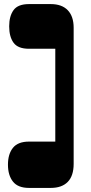

<svg xmlns="http://www.w3.org/2000/svg" viewBox="-20 -835 445 941"><path d="M341 -32Q341 27 312 56.5Q283 86 229 86H122Q68 86 43.5 55Q19 24 19 -28Q19 -80 43.5 -110.5Q68 -141 122 -141H251V-596H122Q68 -596 46.5 -625.5Q25 -655 25 -706Q25 -756 46.5 -785.5Q68 -815 122 -815H229Q283 -815 312 -785Q341 -755 341 -699Z"/></svg>

Font: Bagel Fat One
Style: Regular
Weight: 400
Designer: Kyung-won Kim
Foundry: JAMO
Version: Version 1.000; ttfautohint (v1.8.4.7-5d5b);gftools[0.9.28]